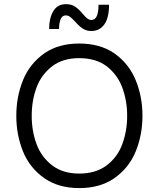

<svg xmlns="http://www.w3.org/2000/svg" viewBox="-20 -914 780 943"><path d="M60.1 0ZM60.1 0ZM369.1 9.8Q268.1 9.8 198.7 -38.1Q126 -88.9 93 -170.2Q60.1 -251.5 60.1 -345.2Q60.1 -439 93 -520.3Q126 -601.6 198.7 -652.8Q268.1 -700.2 369.1 -700.2Q470.7 -700.2 540.5 -652.8Q613.3 -601.6 646.5 -520.3Q679.7 -439 679.7 -345.2Q679.7 -251.5 646.5 -170.2Q613.3 -88.9 540.5 -38.1Q470.7 9.8 369.1 9.8ZM369.1 -61.5Q449.2 -61.5 502.4 -100.6Q557.1 -141.6 580.8 -206.3Q604.5 -271 604.5 -345.2Q604.5 -419.4 580.6 -483.9Q556.6 -548.3 502.4 -589.8Q449.2 -628.4 369.1 -628.4Q290 -628.4 237.8 -589.8Q183.1 -548.3 159.4 -483.9Q135.7 -419.4 135.7 -345.2Q135.7 -271 159.4 -206.5Q183.1 -142.1 237.8 -100.6Q290 -61.5 369.1 -61.5ZM428.2 -761.7Q404.8 -761.7 387 -773.2Q369.1 -784.7 349.1 -807.6Q334.5 -823.7 324.5 -831.1Q314.5 -838.4 303.7 -838.4Q285.2 -838.4 277.6 -819.3Q270 -800.3 270 -771.5H221.2Q221.2 -824.7 241.7 -859.1Q262.2 -893.6 303.7 -893.6Q331.1 -893.6 349.6 -880.9Q368.2 -868.2 386.2 -846.2Q399.4 -830.6 408.9 -823.2Q418.5 -815.9 429.2 -815.9Q463.9 -815.9 463.9 -890.6H515.6Q515.6 -826.7 492.4 -794.2Q469.2 -761.7 428.2 -761.7Z"/></svg>

Font: Acari Sans
Style: Regular
Weight: 400
Designer: Alfredo Marco Pradil and Stefan Peev
Foundry: Hanken Design Co.
Version: Version 1.045;February 4, 2021;FontCreator 13.0.0.2655 64-bi